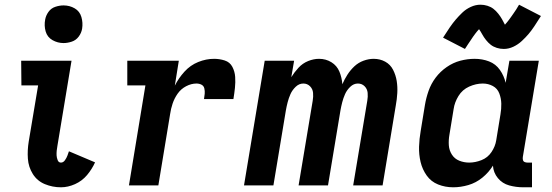

<svg xmlns="http://www.w3.org/2000/svg" viewBox="-20 -788 2344 816"><path d="M239 8Q269 8 299 -5.5Q329 -19 350 -44Q371 -69 384 -98L273 -145Q270 -136 266.5 -126.5Q263 -117 256 -107Q249 -97 239 -97Q229 -97 225 -107.5Q221 -118 220.5 -127.5Q220 -137 221 -147.5Q222 -158 224 -168L284 -530H70L71 -425H142L102 -186Q96 -149 98.5 -113.5Q101 -78 119.5 -48.5Q138 -19 170.5 -5.5Q203 8 239 8ZM250 -605Q267 -605 285 -611Q303 -617 314.5 -632.5Q326 -648 329 -666Q333 -691 326 -715.5Q319 -740 297.5 -752.5Q276 -765 250 -765Q233 -765 215 -759Q197 -753 186 -737.5Q175 -722 172 -705Q167 -679 174 -654.5Q181 -630 203 -617.5Q225 -605 250 -605Z M528 0H653L703 -303Q706 -325 713.5 -347.5Q721 -370 735 -390Q749 -410 771 -421.5Q793 -433 815 -433Q827 -433 836.5 -428Q846 -423 848.5 -412Q851 -401 850 -389.5Q849 -378 847 -367H972Q976 -391 978.5 -414.5Q981 -438 979.5 -461Q978 -484 967.5 -504Q957 -524 935 -531Q913 -538 890 -538Q856 -538 822.5 -524.5Q789 -511 764 -483.5Q739 -456 723 -424L740 -530H521V-425H598Z M1017 0H1142L1195 -319Q1198 -336 1202.5 -353.5Q1207 -371 1214.5 -388Q1222 -405 1236.5 -419Q1251 -433 1269 -433Q1286 -433 1297.5 -421.5Q1309 -410 1310.5 -393.5Q1312 -377 1309 -360L1249 0H1374L1427 -319Q1430 -336 1434.5 -353.5Q1439 -371 1446.5 -388Q1454 -405 1468.5 -419Q1483 -433 1501 -433Q1518 -433 1529.5 -421.5Q1541 -410 1542.5 -393.5Q1544 -377 1541 -360L1481 0H1606L1662 -339Q1667 -366 1668.5 -392.5Q1670 -419 1666 -444Q1662 -469 1650.5 -491.5Q1639 -514 1617 -526Q1595 -538 1568 -538Q1547 -538 1525 -530Q1503 -522 1486 -506Q1469 -490 1456.5 -470.5Q1444 -451 1435 -430Q1433 -458 1422.5 -483.5Q1412 -509 1388.5 -523.5Q1365 -538 1336 -538Q1313 -538 1289.5 -528.5Q1266 -519 1248.5 -500Q1231 -481 1218 -460L1230 -530H1105Z M1906 8Q1938 8 1970.5 -1.5Q2003 -11 2030 -33Q2057 -55 2075 -84Q2077 -54 2096 -31Q2115 -8 2144 0Q2173 8 2204 8H2241V-97H2222Q2215 -97 2209.5 -99.5Q2204 -102 2202.5 -108Q2201 -114 2202 -121L2270 -530H2145L2129 -436Q2122 -466 2104.5 -491Q2087 -516 2058.5 -527Q2030 -538 1997 -538Q1967 -538 1936.5 -530Q1906 -522 1878.5 -503Q1851 -484 1831.5 -458Q1812 -432 1801.5 -402Q1791 -372 1786 -342L1768 -232Q1762 -198 1761 -164.5Q1760 -131 1767.5 -99.5Q1775 -68 1793.5 -42Q1812 -16 1842 -4Q1872 8 1906 8ZM1974 -97Q1952 -97 1932 -105Q1912 -113 1900.5 -131Q1889 -149 1887.5 -170.5Q1886 -192 1890 -215L1908 -325Q1912 -353 1928.5 -380Q1945 -407 1974 -420Q2003 -433 2032 -433Q2055 -433 2074.5 -422.5Q2094 -412 2102 -391Q2110 -370 2110.5 -347.5Q2111 -325 2107 -302L2089 -192Q2085 -166 2069 -142Q2053 -118 2026.5 -107.5Q2000 -97 1974 -97ZM2121 -580Q2142 -580 2162 -589.5Q2182 -599 2198 -614Q2214 -629 2226 -643Q2238 -657 2251 -676.5Q2264 -696 2279 -720L2186 -768Q2180 -757 2174 -748Q2168 -739 2162.5 -731Q2157 -723 2152 -716Q2147 -709 2142.5 -703Q2138 -697 2135 -693.5Q2132 -690 2126 -683Q2120 -695 2113.5 -706.5Q2107 -718 2097.5 -730Q2088 -742 2077 -750.5Q2066 -759 2051.5 -763.5Q2037 -768 2022 -768Q2001 -768 1980.5 -758.5Q1960 -749 1944.5 -734Q1929 -719 1917 -705Q1905 -691 1891.5 -671.5Q1878 -652 1863 -628L1956 -580Q1963 -591 1969 -600Q1975 -609 1980.5 -617Q1986 -625 1990.5 -632Q1995 -639 2000 -645Q2005 -651 2007.5 -654.5Q2010 -658 2016 -664Q2023 -654 2029.5 -642Q2036 -630 2045.5 -618Q2055 -606 2066 -597.5Q2077 -589 2091.5 -584.5Q2106 -580 2121 -580Z"/></svg>

Font: Iosevka Sparkle
Style: Bold Italic
Weight: 700
Italic angle: -9°
Designer: Belleve Invis
Foundry: Belleve Invis
Version: Version 4.5.0; ttfautohint (v1.8.3)